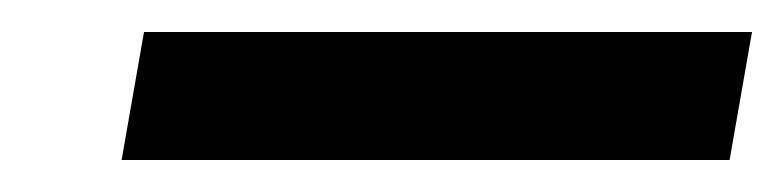

<svg xmlns="http://www.w3.org/2000/svg" viewBox="-20 -390 490 120"><path d="M56 -290 70 -370H450L436 -290Z"/></svg>

Font: Scada
Style: Italic
Weight: 400
Italic angle: -10°
Designer: Jovanny Lemonad
Foundry: Jovanny Lemonad
Version: Version 4.100;PS 004.100;hotconv 1.0.88;makeotf.lib2.5.64775